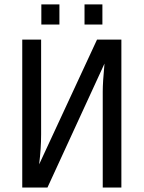

<svg xmlns="http://www.w3.org/2000/svg" viewBox="-20 -835 640 855"><path d="M79.1 0V-658.7H163.1V-236.8Q163.1 -173.3 154.3 -103L412.1 -658.7H520.5V0H437.5V-427.7Q437.5 -467.8 445.3 -551.8L191.4 0ZM356.4 -725.6V-815.4H436V-725.6ZM164.1 -725.6V-815.4H244.6V-725.6Z"/></svg>

Font: Cousine
Style: Regular
Weight: 400
Monospace: yes
Designer: Steve Matteson
Foundry: Ascender Corporation
Version: Version 1.20